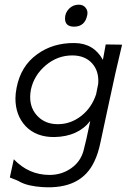

<svg xmlns="http://www.w3.org/2000/svg" viewBox="-20 -578 546 821"><path d="M432 -388 502 -387Q476 -281 440 -111Q435 -88 425 -41Q415 6 410 29Q400 78 384 111Q328 233 161 222Q100 218 66 200Q57 194 22 181L39 103Q103 170 192 170Q243 170 283.5 142Q324 114 337 67Q347 31 366 -61Q314 6 213 8Q136 9 90 -38Q46 -85 46 -157Q46 -178 51 -203Q69 -296 139 -346Q206 -395 299 -394Q381 -393 420 -322ZM391 -175 400 -220Q404 -274 373.5 -307.5Q343 -341 289 -341Q226 -341 176 -299Q125 -256 112 -194Q109 -178 109 -163Q109 -113 142 -80Q175 -47 227 -47Q282 -47 327 -82Q372 -117 391 -175ZM353 -513Q343 -464 297 -464Q258 -464 258 -499Q258 -523 275 -540.5Q292 -558 317 -558Q336 -558 346.5 -544.5Q357 -531 353 -513Z"/></svg>

Font: GFS Neohellenic Rg
Style: Italic
Weight: 400
Italic angle: -12°
Designer: Takis Katsoulidis and George D. Matthiopoulos
Foundry: Takis Katsoulidis and George D. Matthiopoulos
Version: Version 1.0